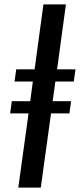

<svg xmlns="http://www.w3.org/2000/svg" viewBox="-20 -851 362 871"><path d="M63 0 109.5 -336.5H26L33.5 -392H117L129 -481H46L53.5 -536.5H137L177 -831H279L239 -536.5H322.5L314.5 -481H231L219 -392H302.5L295 -336.5H211.5L165 0Z"/></svg>

Font: Merriweather 28pt
Style: Italic
Weight: 400
Italic angle: -7.8°
Version: Version 2.101